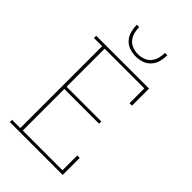

<svg xmlns="http://www.w3.org/2000/svg" viewBox="-278 -1056 1156 1156"><g transform="rotate(45 300.0 -477.5)"><path d="M44 0V-19H114V-716H44V-735H494V-590H473V-716H135V-392H431V-373H135V-19H473V-145H494V0ZM300 -815Q273 -815 246.5 -824Q220 -833 202 -853.5Q184 -874 177 -901Q170 -928 170 -955H190Q190 -932 196 -909Q202 -886 217 -868Q232 -850 254.5 -842Q277 -834 300 -834Q323 -834 345.5 -842Q368 -850 383 -868Q398 -886 404 -909Q410 -932 410 -955H430Q430 -928 423 -901Q416 -874 398 -853.5Q380 -833 353.5 -824Q327 -815 300 -815Z"/></g></svg>

Font: Iosevka Slab Thin Extended
Style: Regular
Weight: 100
Width: 7
Monospace: yes
Designer: Belleve Invis
Foundry: Belleve Invis
Version: Version 11.1.1; ttfautohint (v1.8.3)